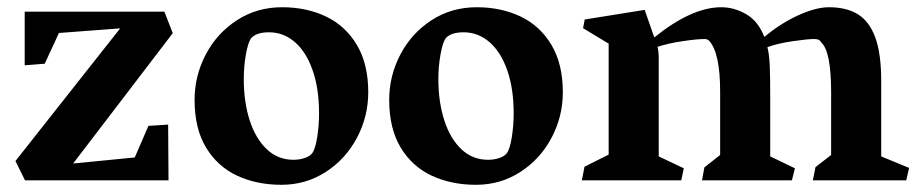

<svg xmlns="http://www.w3.org/2000/svg" viewBox="-20 -496 2526 528"><path d="M388.2 -149.9 442.4 -153.3 443.4 0H48.8L22.5 -53.2L310.5 -418L142.1 -405.3L103 -320.8L47.9 -316.4V-463.9H432.1L455.1 -404.8L181.2 -46.4L350.6 -63Z M755.9 -476.1Q822.8 -476.1 876.2 -450.7Q929.7 -425.3 961.2 -372.8Q992.7 -320.3 992.7 -242.2Q992.7 -175.8 961.7 -117.2Q930.7 -58.6 876 -23.2Q821.3 12.2 753.9 12.2Q686 12.2 632.1 -12.9Q578.1 -38.1 546.6 -90.3Q515.1 -142.6 515.1 -221.2Q515.1 -287.6 545.9 -346.2Q576.7 -404.8 631.6 -440.4Q686.5 -476.1 755.9 -476.1ZM837.9 -73.7Q847.2 -85.9 852.3 -118.7Q857.4 -151.4 857.4 -184.6Q857.4 -252 839.8 -302.5Q822.3 -353 791 -380.1Q759.8 -407.2 719.7 -407.2Q684.1 -407.2 669.9 -390.1Q661.6 -377.4 656 -345Q650.4 -312.5 650.4 -278.8Q650.4 -215.8 666.5 -165.5Q682.6 -115.2 713.4 -85.9Q744.1 -56.6 786.6 -56.6Q803.7 -56.6 817.4 -61.3Q831.1 -65.9 837.9 -73.7Z M1291 -476.1Q1357.9 -476.1 1411.4 -450.7Q1464.8 -425.3 1496.3 -372.8Q1527.8 -320.3 1527.8 -242.2Q1527.8 -175.8 1496.8 -117.2Q1465.8 -58.6 1411.1 -23.2Q1356.4 12.2 1289.1 12.2Q1221.2 12.2 1167.2 -12.9Q1113.3 -38.1 1081.8 -90.3Q1050.3 -142.6 1050.3 -221.2Q1050.3 -287.6 1081.1 -346.2Q1111.8 -404.8 1166.7 -440.4Q1221.7 -476.1 1291 -476.1ZM1373 -73.7Q1382.3 -85.9 1387.5 -118.7Q1392.6 -151.4 1392.6 -184.6Q1392.6 -252 1375 -302.5Q1357.4 -353 1326.2 -380.1Q1294.9 -407.2 1254.9 -407.2Q1219.2 -407.2 1205.1 -390.1Q1196.8 -377.4 1191.2 -345Q1185.5 -312.5 1185.5 -278.8Q1185.5 -215.8 1201.7 -165.5Q1217.8 -115.2 1248.5 -85.9Q1279.3 -56.6 1321.8 -56.6Q1338.9 -56.6 1352.5 -61.3Q1366.2 -65.9 1373 -73.7Z M1583.5 -418.5 1587.9 -442.4 1752.9 -468.8 1779.3 -393.1Q1882.3 -476.1 1963.4 -476.1Q1999 -476.1 2032 -457Q2064.9 -438 2082 -394.5Q2127 -432.1 2175.5 -454.1Q2224.1 -476.1 2259.3 -476.1Q2307.6 -476.1 2339.1 -456.8Q2370.6 -437.5 2387 -393.1Q2403.3 -348.6 2403.3 -274.4V-65.9L2480 -34.2L2472.2 0H2215.3L2222.7 -36.6L2265.6 -69.8V-242.2Q2265.6 -353 2239.3 -378.4Q2235.4 -384.8 2231.2 -386.7Q2227.1 -388.7 2218.8 -388.7Q2200.7 -388.7 2159.2 -382.6Q2117.7 -376.5 2090.3 -366.2Q2095.2 -348.1 2096.7 -317.9Q2098.1 -287.6 2098.1 -232.9V-65.9L2166 -33.2L2157.7 0H1910.6L1917 -35.6L1960.4 -69.8V-244.1Q1960.4 -350.6 1930.2 -383.8Q1925.3 -388.7 1918 -388.7Q1897 -388.7 1857.4 -382.8Q1817.9 -377 1788.1 -367.2Q1791.5 -354 1791.5 -335.4V-65.9L1860.4 -33.2L1853.5 0H1580.1L1587.4 -37.6L1653.8 -70.8V-376Z"/></svg>

Font: Vesper Libre
Style: Bold
Weight: 700
Designer: Robert Keller & Kimya Gandhi
Foundry: Mota Italic
Version: Version 1.058